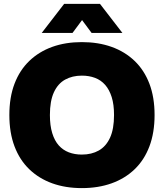

<svg xmlns="http://www.w3.org/2000/svg" viewBox="-20 -955 841 985"><path d="M400 10Q316 10 248 -14.5Q180 -39 130.5 -86.5Q81 -134 54.5 -204Q28 -274 28 -365Q28 -456 54.5 -525.5Q81 -595 130.5 -642.5Q180 -690 248 -714.5Q316 -739 400 -739Q484 -739 552.5 -714.5Q621 -690 670.5 -642.5Q720 -595 746.5 -525.5Q773 -456 773 -365Q773 -274 746.5 -204Q720 -134 670.5 -86.5Q621 -39 552.5 -14.5Q484 10 400 10ZM400 -162Q450 -162 487 -183Q524 -204 544.5 -248.5Q565 -293 565 -365Q565 -419 553 -457Q541 -495 519.5 -519.5Q498 -544 467.5 -555.5Q437 -567 400 -567Q351 -567 314 -546.5Q277 -526 256.5 -481.5Q236 -437 236 -365Q236 -311 248 -272Q260 -233 281.5 -209Q303 -185 333 -173.5Q363 -162 400 -162ZM194 -786 309 -935H493L608 -786H450L401 -852L352 -786Z"/></svg>

Font: Mona Sans ExtraLight Black
Style: Regular
Weight: 900
Version: Version 2.000